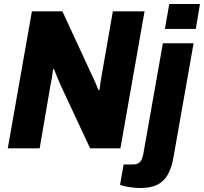

<svg xmlns="http://www.w3.org/2000/svg" viewBox="-20 -744 1023 963"><path d="M19 0 140 -687H293L436 -378Q442 -366 449 -350.5Q456 -335 462.5 -320Q469 -305 474 -292L479 -293Q481 -312 484.5 -333.5Q488 -355 491 -372L546 -687H705L584 0H432L285 -315Q278 -330 268 -354.5Q258 -379 251 -397L246 -396Q244 -377 240 -352Q236 -327 232 -310L179 0ZM807 -599 829 -724H983L962 -599ZM685 199Q671 199 651 197Q631 195 612 191.5Q593 188 582 183L600 81H646Q671 81 682.5 68Q694 55 699 27L797 -527H951L849 51Q840 100 820.5 133.5Q801 167 768 183Q735 199 685 199Z"/></svg>

Font: Archivo SemiCondensed ExtraBold
Style: Italic
Weight: 800
Width: 4
Italic angle: -10°
Designer: Hector Gatti
Foundry: Omnibus-Type
Version: Version 2.001